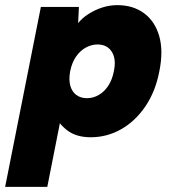

<svg xmlns="http://www.w3.org/2000/svg" viewBox="-60 -527 670 747"><path d="M155 -78H179L124 200H-40L99 -500H247L244 -437Q259 -456 283.5 -472Q308 -488 337 -497.5Q366 -507 396 -507Q458 -507 500.5 -475.5Q543 -444 559.5 -386.5Q576 -329 560 -250Q545 -171 505.5 -113Q466 -55 411 -24Q356 7 293 7Q238 7 203.5 -18.5Q169 -44 155 -78ZM383 -250Q393 -297 375 -325.5Q357 -354 319 -354Q296 -354 274 -342Q252 -330 236 -307Q220 -284 213 -250Q207 -217 213.5 -193.5Q220 -170 237 -157.5Q254 -145 278 -145Q303 -145 325 -158Q347 -171 362 -194.5Q377 -218 383 -250Z"/></svg>

Font: Albert Sans Black
Style: Italic
Weight: 900
Italic angle: -11.25°
Designer: Andreas Rasmussen
Foundry: a.Foundry
Version: Version 1.025